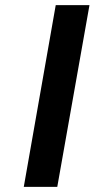

<svg xmlns="http://www.w3.org/2000/svg" viewBox="-20 -731 370 751"><path d="M204 0 330 -711H198L73 0Z"/></svg>

Font: Asimov
Style: NarIt
Weight: 500
Designer: Google
Version: Version 2.000980; 2014